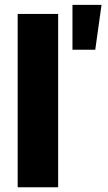

<svg xmlns="http://www.w3.org/2000/svg" viewBox="-20 -786 453 806"><path d="M224.1 -727.5V0H54.2V-727.5ZM284.2 -577.1V-765.6H406.2L379.9 -577.1Z"/></svg>

Font: Inter 18pt ExtraBold
Style: Regular
Weight: 800
Designer: Rasmus Andersson
Foundry: rsms
Version: Version 4.001;git-66647c0bb